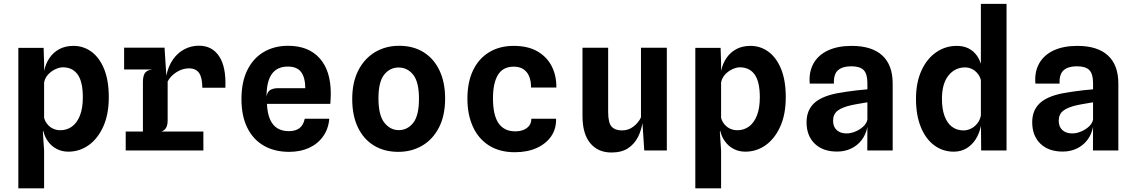

<svg xmlns="http://www.w3.org/2000/svg" viewBox="-20 -800 6040 1021"><path d="M77.5 201.5V-545.5H212L214.5 -464.5V-423Q223 -462 243 -491.5Q263.5 -521.5 295.5 -538.8Q327.5 -556 371 -556Q424 -556 466.5 -524.8Q509 -493.5 533.8 -432.8Q558.5 -372 558.5 -282.5Q558.5 -192.5 529.5 -127.8Q500.5 -63 451.8 -28.2Q403 6.5 343.5 6.5Q309.5 6.5 281.8 -7.8Q254 -22 235.5 -48Q217 -72.5 209.5 -106L208 -97L214.5 0.5V201.5ZM214.5 -361.5V-173.5Q220 -153.5 232 -139.5Q245 -123.5 263 -115.5Q281 -107.5 301 -107.5Q336 -107.5 363 -127.2Q390 -147 405.2 -186Q420.5 -225 420.5 -282.5Q420.5 -365.5 393 -403.8Q365.5 -442 314.5 -442Q296.5 -442 275 -432.2Q253.5 -422.5 236.5 -404.5Q219.5 -386.5 214.5 -361.5Z M648.5 0V-100.5H740V-362.5Q740 -396.5 750.8 -411.8Q761.5 -427 789 -430.5H640V-546.5H855L864.5 -398Q875 -448.5 900 -484Q925 -519.5 960.8 -538.2Q996.5 -557 1038 -557Q1108 -557 1145.5 -500.5Q1183 -444 1178.5 -333.5H1056Q1055.5 -388 1038.5 -412.2Q1021.5 -436.5 984.5 -436.5Q950.5 -436.5 918.5 -416.2Q886.5 -396 871.5 -366.5V-159.5Q871.5 -135 862.8 -120Q854 -105 837 -100.5H1061.5V0Z M1518 7.5Q1440 7.5 1383 -25.2Q1326 -58 1295 -120.8Q1264 -183.5 1264 -273Q1264 -364.5 1295.5 -427.8Q1327 -491 1383 -523.8Q1439 -556.5 1512 -556.5Q1620 -556.5 1679.5 -490.5Q1739 -424.5 1739 -303Q1739 -288 1738.2 -275.5Q1737.5 -263 1736.5 -247.5H1399.5Q1402 -196 1416.5 -164Q1431 -132 1456.2 -117.2Q1481.5 -102.5 1516.5 -102.5Q1550.5 -102.5 1572 -118.2Q1593.5 -134 1600.5 -168.5H1731Q1726.5 -114.5 1698.2 -74.8Q1670 -35 1623.8 -13.8Q1577.5 7.5 1518 7.5ZM1397.5 -286Q1401.5 -312 1417.2 -321.5Q1433 -331 1458.5 -331H1603.5Q1603 -388 1581.2 -417Q1559.5 -446 1510.5 -446Q1453.5 -446 1425.2 -406Q1397 -366 1397.5 -286Z M2098 7.5Q2024 7.5 1969 -25.8Q1914 -59 1883.5 -122Q1853 -185 1853 -273.5Q1853 -362 1885.2 -425.2Q1917.5 -488.5 1974 -522.5Q2030.5 -556.5 2102.5 -556.5Q2178 -556.5 2232.8 -522.2Q2287.5 -488 2317.2 -425Q2347 -362 2347 -276Q2347 -185 2314.2 -121.8Q2281.5 -58.5 2225.2 -25.5Q2169 7.5 2098 7.5ZM2100.5 -108Q2146.5 -108 2177.2 -146.5Q2208 -185 2208 -275.5Q2208 -363.5 2177.5 -402.2Q2147 -441 2099.5 -441Q2053 -441 2022.8 -402.8Q1992.5 -364.5 1992.5 -277Q1992.5 -187 2024 -147.5Q2055.5 -108 2100.5 -108Z M2718 9.5Q2637 9.5 2580.5 -26.2Q2524 -62 2494.8 -126.2Q2465.5 -190.5 2465.5 -275Q2465.5 -363 2495.5 -425.8Q2525.5 -488.5 2581 -522.2Q2636.5 -556 2711.5 -556Q2788.5 -556 2839 -526.2Q2889.5 -496.5 2914.5 -446.5Q2939.5 -396.5 2938.5 -334.5H2804Q2804 -361.5 2798 -382Q2792 -402.5 2780.2 -416.8Q2768.5 -431 2751.5 -438.2Q2734.5 -445.5 2712 -445.5Q2654.5 -445.5 2628 -401.8Q2601.5 -358 2601.5 -277.5Q2601.5 -187 2631.5 -144.2Q2661.5 -101.5 2720 -101.5Q2742.5 -101.5 2761.8 -108.5Q2781 -115.5 2793.2 -130.5Q2805.5 -145.5 2805.5 -168.5H2937Q2938.5 -114.5 2910.5 -74.5Q2882.5 -34.5 2832.8 -12.5Q2783 9.5 2718 9.5Z M3231.5 11Q3160 11 3118.8 -38.5Q3077.5 -88 3077.5 -184V-546H3214V-204.5Q3214 -146 3232.8 -126.2Q3251.5 -106.5 3287.5 -106.5Q3322.5 -106.5 3349.2 -127.5Q3376 -148.5 3388.5 -176V-546H3526V0H3406L3396.5 -145Q3389 -105 3373.5 -73Q3353.5 -33.5 3319 -11.2Q3284.5 11 3231.5 11Z M3677.5 201.5V-545.5H3812L3814.5 -464.5V-423Q3823 -462 3843 -491.5Q3863.5 -521.5 3895.5 -538.8Q3927.5 -556 3971 -556Q4024 -556 4066.5 -524.8Q4109 -493.5 4133.8 -432.8Q4158.5 -372 4158.5 -282.5Q4158.5 -192.5 4129.5 -127.8Q4100.5 -63 4051.8 -28.2Q4003 6.5 3943.5 6.5Q3909.5 6.5 3881.8 -7.8Q3854 -22 3835.5 -48Q3817 -72.5 3809.5 -106L3808 -97L3814.5 0.5V201.5ZM3814.5 -361.5V-173.5Q3820 -153.5 3832 -139.5Q3845 -123.5 3863 -115.5Q3881 -107.5 3901 -107.5Q3936 -107.5 3963 -127.2Q3990 -147 4005.2 -186Q4020.5 -225 4020.5 -282.5Q4020.5 -365.5 3993 -403.8Q3965.5 -442 3914.5 -442Q3896.5 -442 3875 -432.2Q3853.5 -422.5 3836.5 -404.5Q3819.5 -386.5 3814.5 -361.5Z M4431 6Q4356 6 4312.5 -36Q4269 -78 4269 -150Q4269 -211.5 4307 -249Q4345 -286.5 4428.5 -303.5Q4455 -308.5 4482.8 -312.5Q4510.5 -316.5 4538.5 -319.8Q4566.5 -323 4592.5 -325V-358.5Q4592.5 -407 4572.8 -427.2Q4553 -447.5 4506.5 -447.5Q4461 -447.5 4436.8 -427Q4412.5 -406.5 4414.5 -355.5H4286Q4280.5 -417 4305.8 -462.2Q4331 -507.5 4383 -531.8Q4435 -556 4509 -556Q4616 -556 4671.5 -505.2Q4727 -454.5 4727 -355.5V0H4592L4592.5 -125Q4584.5 -84.5 4561.8 -55Q4539 -25.5 4505.5 -9.8Q4472 6 4431 6ZM4481.5 -90.5Q4505 -90.5 4529.2 -100.8Q4553.5 -111 4571 -127.5Q4588.5 -144 4592.5 -163.5V-256Q4582 -254 4566.2 -251.5Q4550.5 -249 4535 -246.2Q4519.5 -243.5 4508.5 -241Q4457 -229.5 4433.5 -210.8Q4410 -192 4410 -158Q4410 -126 4429.5 -108.2Q4449 -90.5 4481.5 -90.5Z M5052 6.5Q4993.5 6.5 4948 -27.2Q4902.5 -61 4876.8 -124Q4851 -187 4851 -274.5Q4851 -361 4879.8 -424.2Q4908.5 -487.5 4957.8 -521.8Q5007 -556 5068 -556Q5104.5 -556 5131.5 -542Q5158.5 -528 5176 -502.5Q5188.5 -484 5196 -461V-779.5H5332.5V0H5197.5L5196.5 -131L5196 -129Q5187.5 -89 5167.8 -58.5Q5148 -28 5118.8 -10.8Q5089.5 6.5 5052 6.5ZM5196 -374.5Q5190.5 -394.5 5179 -408.5Q5166 -424.5 5148.8 -433Q5131.5 -441.5 5112 -441.5Q5058 -441.5 5023.5 -398.2Q4989 -355 4989 -274.5Q4989 -220.5 5002.8 -183Q5016.5 -145.5 5042.2 -126Q5068 -106.5 5104 -106.5Q5124 -106.5 5143.2 -116Q5162.5 -125.5 5176.8 -143.2Q5191 -161 5196 -185.5Z M5631 6Q5556 6 5512.5 -36Q5469 -78 5469 -150Q5469 -211.5 5507 -249Q5545 -286.5 5628.5 -303.5Q5655 -308.5 5682.8 -312.5Q5710.5 -316.5 5738.5 -319.8Q5766.5 -323 5792.5 -325V-358.5Q5792.5 -407 5772.8 -427.2Q5753 -447.5 5706.5 -447.5Q5661 -447.5 5636.8 -427Q5612.5 -406.5 5614.5 -355.5H5486Q5480.5 -417 5505.8 -462.2Q5531 -507.5 5583 -531.8Q5635 -556 5709 -556Q5816 -556 5871.5 -505.2Q5927 -454.5 5927 -355.5V0H5792L5792.5 -125Q5784.5 -84.5 5761.8 -55Q5739 -25.5 5705.5 -9.8Q5672 6 5631 6ZM5681.5 -90.5Q5705 -90.5 5729.2 -100.8Q5753.5 -111 5771 -127.5Q5788.5 -144 5792.5 -163.5V-256Q5782 -254 5766.2 -251.5Q5750.5 -249 5735 -246.2Q5719.5 -243.5 5708.5 -241Q5657 -229.5 5633.5 -210.8Q5610 -192 5610 -158Q5610 -126 5629.5 -108.2Q5649 -90.5 5681.5 -90.5Z"/></svg>

Font: Spline Sans Mono SemiBold
Style: Regular
Weight: 600
Monospace: yes
Version: Version 1.004